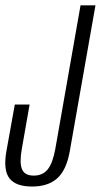

<svg xmlns="http://www.w3.org/2000/svg" viewBox="-32 -695 378 720"><path d="M88.5 4.5Q27.5 4.5 3.8 -25.8Q-20 -56 -8.5 -125L23.5 -303H79L49.5 -135Q40.5 -83 50.8 -59.8Q61 -36.5 94.5 -36.5Q128.5 -36.5 147.2 -60.2Q166 -84 175.5 -137L270 -675H326L229.5 -127Q217 -57 182.5 -26.2Q148 4.5 88.5 4.5Z"/></svg>

Font: Anybody Condensed Light
Style: Italic
Weight: 300
Width: 3
Italic angle: -10°
Designer: Tyler Finck
Foundry: Etcetera Type Company
Version: Version 1.010; ttfautohint (v1.8.3) -l 8 -r 50 -G 200 -x 14 